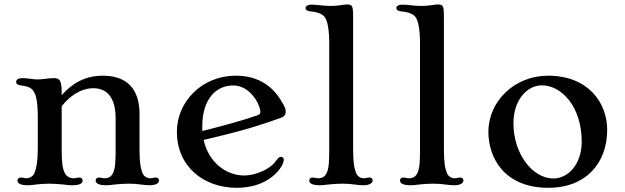

<svg xmlns="http://www.w3.org/2000/svg" viewBox="-20 -852 2873 883"><path d="M60.5 -22C60.5 -12.2 67.9 0 106.9 0C120.6 0 131.3 -1.5 144.5 -3.4C154.3 -4.9 187.5 -7.3 207.5 -7.3C227.1 -7.3 256.3 -4.9 271.5 -3.4C283.2 -2.4 292.5 0 311.5 0C351.1 0 359.9 -10.7 359.9 -22C359.9 -31.2 354 -35.6 344.2 -35.6C339.8 -35.6 335.4 -34.7 331.5 -33.7C327.6 -32.7 324.2 -32.2 320.3 -32.2C302.2 -32.2 286.1 -39.1 277.3 -57.6C266.6 -80.1 263.7 -106.4 263.7 -169.9V-363.3C297.9 -407.7 350.1 -446.3 409.7 -446.3C493.7 -446.3 511.7 -369.6 511.7 -310.5V-169.9C511.7 -113.3 510.7 -80.6 500.5 -57.6C491.7 -38.1 477.5 -32.2 461.4 -32.2C457 -32.2 452.1 -32.7 448.2 -33.7C444.8 -34.2 439.9 -35.6 436 -35.6C426.3 -35.6 419.9 -31.2 419.9 -22C419.9 -12.2 427.2 0 468.8 0C480.5 0 489.7 -1 507.3 -3.4C522.9 -5.4 551.8 -7.3 570.8 -7.3C592.3 -7.3 612.3 -5.9 628.4 -3.4C638.2 -2 654.8 0 667 0C702.1 0 711.4 -12.2 711.4 -22.5C711.4 -30.8 705.1 -35.6 696.3 -35.6C692.4 -35.6 687.5 -34.7 683.1 -33.7C678.7 -32.7 674.8 -32.2 670.9 -32.2C657.2 -32.2 641.1 -40 634.8 -57.6C626 -81.1 621.6 -106.4 621.6 -169.9V-329.1C621.6 -406.7 593.3 -503.9 453.6 -503.9C371.6 -503.9 314.9 -470.7 263.7 -414.6V-433.1C263.7 -488.3 249 -492.7 227.5 -492.7C214.4 -492.7 202.1 -491.2 190.4 -489.7C178.2 -488.3 166.5 -486.8 154.3 -486.8C134.8 -486.8 127.9 -488.8 116.2 -490.2C105 -491.7 90.8 -492.7 83.5 -492.7C60.1 -492.7 54.2 -482.9 54.2 -475.1C54.2 -463.4 66.4 -460.4 77.1 -459C100.6 -455.6 119.6 -452.1 132.3 -435.5C147 -416.5 153.8 -380.4 153.8 -312V-169.9C153.8 -113.3 147.9 -80.6 139.2 -57.6C132.3 -39.6 114.7 -32.2 100.6 -32.2C96.7 -32.2 92.3 -33.2 87.9 -34.2C84 -35.2 80.1 -35.6 76.7 -35.6C67.4 -35.6 60.5 -31.2 60.5 -22Z M793.5 -246.6C793.5 -85 917.5 11.7 1068.8 11.7C1150.4 11.7 1223.6 -17.1 1267.1 -75.7C1282.7 -97.2 1285.2 -111.8 1285.2 -117.7C1285.2 -125 1279.8 -130.4 1272.5 -130.4C1262.7 -130.4 1258.3 -125 1248.5 -111.3C1221.2 -71.8 1151.9 -44.9 1104 -44.9C1019.5 -44.9 939.5 -105 916.5 -208.5C1022.9 -233.9 1122.1 -255.9 1271.5 -310.1C1291.5 -317.4 1293.9 -328.1 1293.9 -339.4C1293.9 -350.6 1289.6 -360.4 1281.2 -375C1255.9 -420.9 1199.2 -503.9 1065.9 -503.9C903.8 -503.9 793.5 -379.9 793.5 -246.6ZM910.6 -249.5C910.2 -255.9 910.2 -262.7 910.2 -269.5C910.2 -398.4 974.6 -459 1052.7 -459C1129.9 -459 1177.2 -372.6 1177.2 -336.9C1177.2 -331.1 1175.8 -325.7 1165.5 -322.3C1095.7 -297.9 1006.3 -273.4 910.6 -249.5Z M1402.3 -22C1402.3 -12.2 1409.7 0 1451.2 0C1462.9 0 1472.2 -1 1489.7 -3.4C1505.4 -5.4 1534.2 -7.3 1553.2 -7.3C1574.7 -7.3 1594.7 -5.9 1610.8 -3.4C1620.6 -2 1637.2 0 1649.4 0C1684.6 0 1693.8 -12.2 1693.8 -22.5C1693.8 -30.8 1687.5 -35.6 1678.7 -35.6C1674.8 -35.6 1669.9 -34.7 1665.5 -33.7C1661.1 -32.7 1657.2 -32.2 1653.3 -32.2C1639.6 -32.2 1623.5 -40 1617.2 -57.6C1608.4 -81.1 1604 -106.4 1604 -169.9V-771.5C1604 -826.2 1600.6 -831.5 1575.7 -831.5C1566.9 -831.5 1557.1 -829.6 1546.4 -828.1C1533.2 -826.2 1518.1 -824.7 1501.5 -824.7C1484.4 -824.7 1466.3 -826.2 1454.1 -827.6C1440.4 -829.1 1427.2 -830.6 1413.6 -830.6C1394 -830.6 1385.3 -823.2 1385.3 -815.4C1385.3 -803.7 1397.9 -800.3 1410.6 -799.3C1440.4 -796.9 1461.9 -787.1 1471.7 -775.9C1486.8 -757.3 1494.1 -715.8 1494.1 -649.4V-169.9C1494.1 -113.3 1493.2 -80.6 1482.9 -57.6C1474.1 -38.1 1460 -32.2 1443.8 -32.2C1439.5 -32.2 1434.6 -32.7 1430.7 -33.7C1427.2 -34.2 1422.4 -35.6 1418.5 -35.6C1408.7 -35.6 1402.3 -31.2 1402.3 -22Z M1819.8 -22C1819.8 -12.2 1827.1 0 1868.7 0C1880.4 0 1889.6 -1 1907.2 -3.4C1922.9 -5.4 1951.7 -7.3 1970.7 -7.3C1992.2 -7.3 2012.2 -5.9 2028.3 -3.4C2038.1 -2 2054.7 0 2066.9 0C2102.1 0 2111.3 -12.2 2111.3 -22.5C2111.3 -30.8 2105 -35.6 2096.2 -35.6C2092.3 -35.6 2087.4 -34.7 2083 -33.7C2078.6 -32.7 2074.7 -32.2 2070.8 -32.2C2057.1 -32.2 2041 -40 2034.7 -57.6C2025.9 -81.1 2021.5 -106.4 2021.5 -169.9V-771.5C2021.5 -826.2 2018.1 -831.5 1993.2 -831.5C1984.4 -831.5 1974.6 -829.6 1963.9 -828.1C1950.7 -826.2 1935.5 -824.7 1918.9 -824.7C1901.9 -824.7 1883.8 -826.2 1871.6 -827.6C1857.9 -829.1 1844.7 -830.6 1831.1 -830.6C1811.5 -830.6 1802.7 -823.2 1802.7 -815.4C1802.7 -803.7 1815.4 -800.3 1828.1 -799.3C1857.9 -796.9 1879.4 -787.1 1889.2 -775.9C1904.3 -757.3 1911.6 -715.8 1911.6 -649.4V-169.9C1911.6 -113.3 1910.6 -80.6 1900.4 -57.6C1891.6 -38.1 1877.4 -32.2 1861.3 -32.2C1856.9 -32.2 1852.1 -32.7 1848.1 -33.7C1844.7 -34.2 1839.8 -35.6 1835.9 -35.6C1826.2 -35.6 1819.8 -31.2 1819.8 -22Z M2226.1 -245.6C2226.1 -128.9 2296.9 11.7 2502 11.7C2677.7 11.7 2772.5 -105.5 2772.5 -254.9C2772.5 -376 2688.5 -503.9 2500 -503.9C2346.7 -503.9 2226.1 -386.7 2226.1 -245.6ZM2341.3 -285.2C2341.3 -387.2 2399.4 -459.5 2473.1 -459.5C2561 -459.5 2655.3 -362.8 2655.3 -200.7C2655.3 -99.6 2595.7 -31.2 2524.4 -31.2C2430.7 -31.2 2341.3 -142.1 2341.3 -285.2Z"/></svg>

Font: Stoke
Style: Light
Weight: 300
Designer: Nicole Fally
Foundry: Nicole Fally
Version: Version 1.001